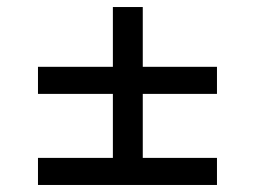

<svg xmlns="http://www.w3.org/2000/svg" viewBox="-20 -644 726 546"><path d="M386 -377V-195H597V-118H88V-195H301V-377H88V-454H301V-624H386V-454H597V-377Z"/></svg>

Font: MSTAGE
Style: Regular
Weight: 400
Designer: Ninad Kale (Devanagari), Jonny Pinhorn (Latin)
Foundry: Indian Type Foundry
Version: 4.004